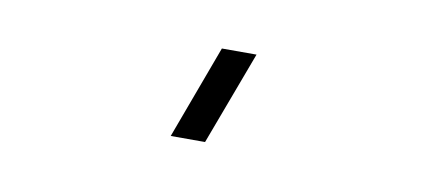

<svg xmlns="http://www.w3.org/2000/svg" viewBox="-31 -794 662 293"><g transform="rotate(10 300.0 -647.5)"><path d="M294.4 -575.2H241.2L294.9 -720.2H348.6Z"/></g></svg>

Font: Manrope Light
Style: Regular
Weight: 300
Designer: Mikhail Sharanda
Foundry: Mikhail Sharanda
Version: Version 4.505;FEAKit 1.0